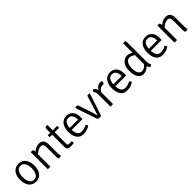

<svg xmlns="http://www.w3.org/2000/svg" viewBox="400 -2325 3928 3928"><g transform="rotate(-45 2364.0 -361.5)"><path d="M467.5 -245.5Q467.5 -171 444 -112.8Q420.5 -54.5 374.2 -21.2Q328 12 259 12Q190.5 12 144.2 -21.8Q98 -55.5 75 -113.8Q52 -172 52 -245.5Q52 -319.5 75.5 -377.5Q99 -435.5 145 -469Q191 -502.5 259 -502.5Q328.5 -502.5 374.8 -469Q421 -435.5 444.2 -377.5Q467.5 -319.5 467.5 -245.5ZM128.5 -245.5Q128.5 -196 140.8 -150.2Q153 -104.5 181.8 -75.2Q210.5 -46 260 -46Q309.5 -46 338 -75.2Q366.5 -104.5 378.5 -150.2Q390.5 -196 390.5 -245.5Q390.5 -294.5 378.5 -340.5Q366.5 -386.5 338 -416Q309.5 -445.5 260 -445.5Q210.5 -445.5 181.8 -416Q153 -386.5 140.8 -340.5Q128.5 -294.5 128.5 -245.5Z M641 -493.5Q666 -493.5 673.5 -480.2Q681 -467 681 -442V0Q674 1.5 664.5 2.2Q655 3 644.5 3Q633.5 3 624 2.2Q614.5 1.5 607.5 0V-487.5L613.5 -493.5ZM981.5 -95Q981.5 -70.5 984 -48.5Q986.5 -26.5 993.5 -10Q985.5 -3 972.5 1.5Q959.5 6 946.5 6Q925.5 6 916.8 -6Q908 -18 908 -42.5V-320Q908 -379.5 892.8 -406Q877.5 -432.5 834.5 -432.5Q804 -432.5 770 -418.2Q736 -404 706.8 -380.2Q677.5 -356.5 661 -327.5V-406Q693.5 -447 746 -473.2Q798.5 -499.5 853 -499.5Q900.5 -499.5 928.5 -478.2Q956.5 -457 969 -421.5Q981.5 -386 981.5 -343.5Z M1169.5 -595Q1169.5 -620 1176.8 -632.8Q1184 -645.5 1209 -645.5H1236L1242 -639V-98.5Q1242 -80.5 1251 -69Q1260 -57.5 1281.5 -57.5H1357.5Q1363.5 -41 1363.5 -17.5Q1363.5 -13.5 1363.5 -9.5Q1363.5 -5.5 1362.5 -2Q1339 1 1314.8 2.5Q1290.5 4 1261 4Q1219 4 1194.2 -17.2Q1169.5 -38.5 1169.5 -79ZM1368.5 -491.5Q1372 -477 1372 -463Q1372 -448 1368.5 -434.5L1217.5 -436.5L1099 -434.5Q1096 -449 1096 -463Q1096 -476 1099 -491.5L1217 -489.5Z M1488 -222.5V-279.5H1761V-293.5Q1761 -335 1749.2 -369.5Q1737.5 -404 1711.5 -424.8Q1685.5 -445.5 1643 -445.5Q1584 -445.5 1552.8 -395.2Q1521.5 -345 1521.5 -263V-239.5Q1521.5 -185.5 1533.2 -143.2Q1545 -101 1573 -77Q1601 -53 1650 -53Q1690 -53 1726.2 -65Q1762.5 -77 1795 -95.5Q1805.5 -86 1813 -71Q1820.5 -56 1822 -44Q1787.5 -19.5 1739.5 -3.8Q1691.5 12 1640 12Q1584 12 1546 -8.8Q1508 -29.5 1485.5 -65.8Q1463 -102 1453 -148.5Q1443 -195 1443 -246Q1443 -320 1466.5 -378Q1490 -436 1534.8 -469.2Q1579.5 -502.5 1643 -502.5Q1707.5 -502.5 1750.2 -473.8Q1793 -445 1814.5 -396.5Q1836 -348 1836 -289Q1836 -270 1835 -255.5Q1834 -241 1831.5 -222.5Z M2243.5 -491.5Q2252 -494 2259.2 -494.2Q2266.5 -494.5 2273 -494.5Q2283.5 -494.5 2292.2 -493Q2301 -491.5 2309.5 -489L2311.5 -486Q2293 -426.5 2270.5 -358.5Q2248 -290.5 2225.2 -223.5Q2202.5 -156.5 2182.5 -98.2Q2162.5 -40 2148 0Q2136 3 2122.5 4Q2109 5 2096.5 5Q2073.5 5 2062.2 -3.2Q2051 -11.5 2040.5 -43.5L1891 -485Q1906.5 -492.5 1916.8 -495Q1927 -497.5 1936.5 -497.5Q1950 -497.5 1959.2 -491.2Q1968.5 -485 1973.5 -469L2052.5 -231Q2062 -203 2071.5 -172Q2081 -141 2088.8 -114.2Q2096.5 -87.5 2100 -72Q2101.5 -67 2103 -65.5Q2104.5 -64 2109 -64Z M2667 -493.5Q2667 -476.5 2663.2 -457Q2659.5 -437.5 2649.5 -423Q2641.5 -424 2632.5 -424.2Q2623.5 -424.5 2615 -424.5Q2581.5 -424.5 2557.5 -410.2Q2533.5 -396 2517.5 -374.5Q2501.5 -353 2491.8 -329.5Q2482 -306 2477.5 -287L2464 -303.5Q2464 -335.5 2473 -369.5Q2482 -403.5 2500.5 -432.5Q2519 -461.5 2549 -479.5Q2579 -497.5 2621 -497.5Q2629.5 -497.5 2641.2 -496.8Q2653 -496 2667 -493.5ZM2383 -456.5Q2386.5 -466.5 2395.5 -478.8Q2404.5 -491 2415 -497.5Q2454.5 -483.5 2472.8 -448Q2491 -412.5 2493 -361.5V0Q2486 1.5 2476.5 2.2Q2467 3 2456.5 3Q2445.5 3 2436 2.2Q2426.5 1.5 2419.5 0V-354Q2419.5 -391.5 2408 -417.2Q2396.5 -443 2383 -456.5Z M2750 -222.5V-279.5H3023V-293.5Q3023 -335 3011.2 -369.5Q2999.5 -404 2973.5 -424.8Q2947.5 -445.5 2905 -445.5Q2846 -445.5 2814.8 -395.2Q2783.5 -345 2783.5 -263V-239.5Q2783.5 -185.5 2795.2 -143.2Q2807 -101 2835 -77Q2863 -53 2912 -53Q2952 -53 2988.2 -65Q3024.5 -77 3057 -95.5Q3067.5 -86 3075 -71Q3082.5 -56 3084 -44Q3049.5 -19.5 3001.5 -3.8Q2953.5 12 2902 12Q2846 12 2808 -8.8Q2770 -29.5 2747.5 -65.8Q2725 -102 2715 -148.5Q2705 -195 2705 -246Q2705 -320 2728.5 -378Q2752 -436 2796.8 -469.2Q2841.5 -502.5 2905 -502.5Q2969.5 -502.5 3012.2 -473.8Q3055 -445 3076.5 -396.5Q3098 -348 3098 -289Q3098 -270 3097 -255.5Q3096 -241 3093.5 -222.5Z M3591 -138.5Q3591 -106.5 3595.8 -77.8Q3600.5 -49 3619 -31.5Q3615.5 -21 3606 -9.8Q3596.5 1.5 3585 7Q3545.5 -7.5 3532 -41Q3518.5 -74.5 3518.5 -114.5V-729L3524.5 -735H3551.5Q3576.5 -735 3583.8 -722.2Q3591 -709.5 3591 -684.5ZM3206.5 -239.5Q3206.5 -330.5 3235 -387.8Q3263.5 -445 3306.5 -471.8Q3349.5 -498.5 3393 -498.5Q3438.5 -498.5 3478.5 -479.8Q3518.5 -461 3554.5 -433L3550.5 -367Q3521.5 -389 3483.2 -411.8Q3445 -434.5 3400.5 -434.5Q3370.5 -434.5 3343.2 -414.5Q3316 -394.5 3298.8 -351.5Q3281.5 -308.5 3281.5 -239Q3281.5 -172.5 3296.8 -131.2Q3312 -90 3336.5 -71.2Q3361 -52.5 3388.5 -52.5Q3419 -52.5 3450 -68.2Q3481 -84 3506.2 -113.2Q3531.5 -142.5 3544 -183L3557.5 -113Q3545.5 -83 3519.5 -54.2Q3493.5 -25.5 3456.8 -6.8Q3420 12 3374 12Q3319.5 12 3282 -19.8Q3244.5 -51.5 3225.5 -108.2Q3206.5 -165 3206.5 -239.5Z M3777.5 -222.5V-279.5H4050.5V-293.5Q4050.5 -335 4038.8 -369.5Q4027 -404 4001 -424.8Q3975 -445.5 3932.5 -445.5Q3873.5 -445.5 3842.2 -395.2Q3811 -345 3811 -263V-239.5Q3811 -185.5 3822.8 -143.2Q3834.5 -101 3862.5 -77Q3890.5 -53 3939.5 -53Q3979.5 -53 4015.8 -65Q4052 -77 4084.5 -95.5Q4095 -86 4102.5 -71Q4110 -56 4111.5 -44Q4077 -19.5 4029 -3.8Q3981 12 3929.5 12Q3873.5 12 3835.5 -8.8Q3797.5 -29.5 3775 -65.8Q3752.5 -102 3742.5 -148.5Q3732.5 -195 3732.5 -246Q3732.5 -320 3756 -378Q3779.5 -436 3824.2 -469.2Q3869 -502.5 3932.5 -502.5Q3997 -502.5 4039.8 -473.8Q4082.5 -445 4104 -396.5Q4125.5 -348 4125.5 -289Q4125.5 -270 4124.5 -255.5Q4123.5 -241 4121 -222.5Z M4305 -493.5Q4330 -493.5 4337.5 -480.2Q4345 -467 4345 -442V0Q4338 1.5 4328.5 2.2Q4319 3 4308.5 3Q4297.5 3 4288 2.2Q4278.5 1.5 4271.5 0V-487.5L4277.5 -493.5ZM4645.5 -95Q4645.5 -70.5 4648 -48.5Q4650.5 -26.5 4657.5 -10Q4649.5 -3 4636.5 1.5Q4623.5 6 4610.5 6Q4589.5 6 4580.8 -6Q4572 -18 4572 -42.5V-320Q4572 -379.5 4556.8 -406Q4541.5 -432.5 4498.5 -432.5Q4468 -432.5 4434 -418.2Q4400 -404 4370.8 -380.2Q4341.5 -356.5 4325 -327.5V-406Q4357.5 -447 4410 -473.2Q4462.5 -499.5 4517 -499.5Q4564.5 -499.5 4592.5 -478.2Q4620.5 -457 4633 -421.5Q4645.5 -386 4645.5 -343.5Z"/></g></svg>

Font: Signika Light Light
Style: Regular
Weight: 300
Version: Version 2.001